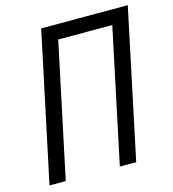

<svg xmlns="http://www.w3.org/2000/svg" viewBox="-107 -802 802 891"><g transform="rotate(-15 294.0 -357.0)"><path d="M21 0 172.4 -713.9H588.4L437.5 0H358.9L495.1 -643.6H235.4L99.1 0Z"/></g></svg>

Font: Open Sans SemiCondensed
Style: Italic
Weight: 400
Width: 4
Italic angle: -12°
Designer: Monotype Design Team
Foundry: Monotype Imaging Inc.
Version: Version 3.000